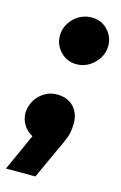

<svg xmlns="http://www.w3.org/2000/svg" viewBox="-118 -576 493 781"><g transform="rotate(15 128.0 -185.0)"><path d="M-10 157 60 2Q35 -11 21.5 -34Q8 -57 8 -83Q9 -111 23 -135Q37 -159 61 -173.5Q85 -188 112 -188Q161 -188 186 -158.5Q211 -129 209 -86Q208 -53 199 -30Q190 -7 174 26L114 157ZM157 -327Q116 -327 89 -355.5Q62 -384 62 -422Q62 -451 77 -475Q92 -499 116 -513Q140 -527 169 -527Q210 -527 236.5 -498.5Q263 -470 263 -433Q263 -404 248 -380Q233 -356 209 -341.5Q185 -327 157 -327Z"/></g></svg>

Font: MuseoModerno ExtraBold
Style: Italic
Weight: 800
Italic angle: -9°
Designer: Pablo Cosgaya, Héctor Gatti, Marcela Romero, and the Authors of The MuseoModerno Project.
Foundry: Omnibus-Type Team
Version: Version 1.003